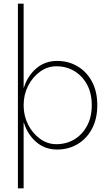

<svg xmlns="http://www.w3.org/2000/svg" viewBox="-20 -800 590 1040"><path d="M108 220V-780H77V220ZM507 -230Q507 -304 478.5 -357.5Q450 -411 400.5 -440.5Q351 -470 290 -470Q230 -470 186 -437Q142 -404 118 -349Q94 -294 94 -230Q94 -167 118 -111.5Q142 -56 186 -23Q230 10 290 10Q351 10 400.5 -19.5Q450 -49 478.5 -103Q507 -157 507 -230ZM477 -230Q477 -165 451 -117.5Q425 -70 382 -44.5Q339 -19 285 -19Q237 -19 196.5 -48.5Q156 -78 132 -125.5Q108 -173 108 -230Q108 -287 132 -334.5Q156 -382 196.5 -411.5Q237 -441 285 -441Q339 -441 382 -415.5Q425 -390 451 -343Q477 -296 477 -230Z"/></svg>

Font: Jost ExtraLight
Style: Regular
Weight: 250
Version: Version 3.710